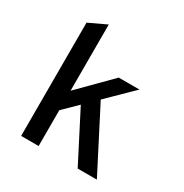

<svg xmlns="http://www.w3.org/2000/svg" viewBox="-167 -855 949 988"><g transform="rotate(30 308.0 -361.0)"><path d="M93.5 0V-673L197.5 -722V0ZM184.5 -200V-315.5L378.5 -511H501.5ZM429.5 0 272 -306.5 347.5 -381 543.5 0Z"/></g></svg>

Font: Overpass Mono SemiBold
Style: Regular
Weight: 600
Monospace: yes
Designer: Delve Withrington, Dave Bailey
Foundry: Delve Fonts LLC
Version: Version 4.000